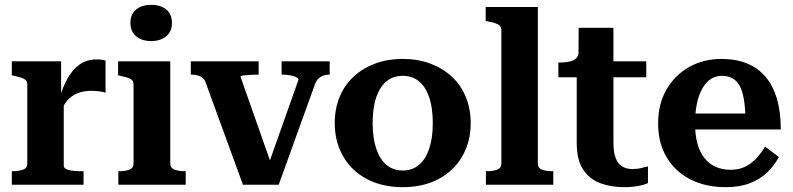

<svg xmlns="http://www.w3.org/2000/svg" viewBox="-20 -765 3283 795"><path d="M417 -514V-381Q410 -384 400 -385.5Q390 -387 379.5 -388Q369 -389 359 -389Q335 -389 315 -383.5Q295 -378 279 -367Q263 -356 250 -337.5Q237 -319 225 -293L224 -353Q239 -402 259 -439Q279 -476 309 -497.5Q339 -519 381 -519Q393 -519 402.5 -517.5Q412 -516 417 -514ZM29 0V-56H31Q58 -56 75.5 -62.5Q93 -69 93 -88V-414Q93 -426 87 -432.5Q81 -439 69 -443Q57 -447 38 -451L29 -453V-511H233V-354L244 -365V-79Q244 -69 256 -64Q268 -59 285 -57.5Q302 -56 315 -56H326V0Z M606 -595Q567 -595 543.5 -615Q520 -635 520 -670Q520 -706 543.5 -725.5Q567 -745 606 -745Q645 -745 668.5 -725.5Q692 -706 692 -670Q692 -635 668.5 -615Q645 -595 606 -595ZM685 -511V-88Q685 -69 703 -62.5Q721 -56 748 -56H749V0H470V-56H471Q498 -56 515.5 -62.5Q533 -69 533 -88V-414Q533 -432 520 -438.5Q507 -445 478 -451L469 -453V-511Z M1216 -435Q1216 -441 1205.5 -446Q1195 -451 1180 -453.5Q1165 -456 1148 -456H1146V-511H1345V-456H1344Q1331 -456 1319 -452Q1307 -448 1298 -439Q1289 -430 1283 -413L1134 0H986L832 -422Q828 -435 819.5 -442Q811 -449 799.5 -452.5Q788 -456 772 -456H770V-511H1051V-456H1049Q1032 -456 1015 -455Q998 -454 987 -452.5Q976 -451 976 -447L1109 -69L1091 -82Z M1929 -255Q1929 -178 1894 -117.5Q1859 -57 1795.5 -23.5Q1732 10 1648 10Q1563 10 1499.5 -23.5Q1436 -57 1401 -117.5Q1366 -178 1366 -255Q1366 -314 1386 -363Q1406 -412 1443.5 -447Q1481 -482 1532.5 -501.5Q1584 -521 1648 -521Q1711 -521 1762.5 -501.5Q1814 -482 1851.5 -447Q1889 -412 1909 -363Q1929 -314 1929 -255ZM1523 -255Q1523 -193 1538 -149Q1553 -105 1580.5 -82Q1608 -59 1648 -59Q1687 -59 1714.5 -82Q1742 -105 1757 -149Q1772 -193 1772 -255Q1772 -319 1757 -362.5Q1742 -406 1714.5 -428.5Q1687 -451 1648 -451Q1608 -451 1580.5 -428.5Q1553 -406 1538 -362.5Q1523 -319 1523 -255Z M2207 -736V-88Q2207 -69 2224.5 -62.5Q2242 -56 2269 -56H2271V0H1992V-56H1993Q2021 -56 2038.5 -62.5Q2056 -69 2056 -88V-639Q2056 -651 2050 -657.5Q2044 -664 2032 -668.5Q2020 -673 2001 -676L1991 -678V-736Z M2292 -445V-506H2296Q2320 -506 2338 -510Q2356 -514 2366 -524Q2376 -534 2376 -552L2465 -511H2656V-445ZM2520 -175Q2520 -134 2529.5 -110Q2539 -86 2556.5 -75.5Q2574 -65 2599 -65Q2619 -65 2636 -69.5Q2653 -74 2663 -76V-7Q2655 -3 2640.5 1Q2626 5 2607 7.5Q2588 10 2564 10Q2510 10 2465.5 -6.5Q2421 -23 2394.5 -63Q2368 -103 2368 -173V-493L2375 -501L2376 -650H2520Z M2858 -253Q2858 -207 2867.5 -171.5Q2877 -136 2896 -111.5Q2915 -87 2942.5 -74.5Q2970 -62 3005 -62Q3042 -62 3069 -76.5Q3096 -91 3115.5 -113.5Q3135 -136 3148 -158L3205 -115Q3186 -79 3156 -50.5Q3126 -22 3084 -6Q3042 10 2985 10Q2902 10 2839 -22Q2776 -54 2740.5 -113.5Q2705 -173 2705 -254Q2705 -334 2739.5 -394Q2774 -454 2833.5 -487.5Q2893 -521 2967 -521Q3027 -521 3072.5 -502.5Q3118 -484 3149 -448Q3180 -412 3196.5 -357Q3213 -302 3213 -229H2837V-295H3092L3067 -268Q3066 -319 3060 -354Q3054 -389 3042.5 -410Q3031 -431 3012.5 -441Q2994 -451 2969 -451Q2945 -451 2925 -439Q2905 -427 2890 -402Q2875 -377 2866.5 -340Q2858 -303 2858 -253Z"/></svg>

Font: Roboto Serif 28pt SemiBold
Style: Regular
Weight: 600
Designer: Greg Gazdowicz
Foundry: Commercial Type
Version: Version 1.008